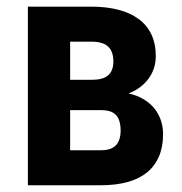

<svg xmlns="http://www.w3.org/2000/svg" viewBox="-20 -548 539 568"><path d="M278.8 -222.2H144L143.1 -312H252.4Q274.9 -312 288.6 -318.1Q302.2 -324.2 308.8 -336.2Q315.4 -348.1 315.4 -366.2Q315.4 -381.3 311.3 -392.6Q307.1 -403.8 299.1 -410.9Q291 -418 278.8 -421.4Q266.6 -424.8 251 -424.8H187.5V0H62.5V-528.3H251Q294.4 -528.3 329.6 -519.3Q364.7 -510.3 389.6 -492.2Q414.6 -474.1 427.7 -446.5Q440.9 -418.9 440.9 -381.3Q440.9 -357.4 431.4 -335.9Q421.9 -314.5 403.8 -297.9Q385.7 -281.2 358.9 -270.8Q332 -260.3 297.4 -257.3ZM278.8 0H109.4L157.7 -103.5H278.8Q299.8 -103.5 312.5 -110.4Q325.2 -117.2 331.1 -130.4Q336.9 -143.6 336.9 -162.1Q336.9 -180.7 331.5 -194.3Q326.2 -208 313.7 -215.1Q301.3 -222.2 278.8 -222.2H167L168 -312H294.9L326.7 -276.4Q373.5 -272.9 403.6 -255.1Q433.6 -237.3 448 -210.2Q462.4 -183.1 462.4 -150.9Q462.4 -113.3 450.2 -85Q438 -56.6 414.8 -37.8Q391.6 -19 357.4 -9.5Q323.2 0 278.8 0Z"/></svg>

Font: Roboto Condensed SemiBold
Style: Regular
Weight: 600
Designer: Christian Robertson
Foundry: Google
Version: Version 3.008; 2023